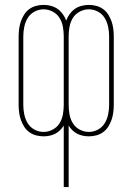

<svg xmlns="http://www.w3.org/2000/svg" viewBox="-20 -548 540 783"><path d="M240 215V-36Q234 -26 225 -17Q216 -8 205 -2.5Q194 3 182 5.5Q170 8 158 8Q142 8 127 4Q112 0 99.5 -9Q87 -18 78.5 -31.5Q70 -45 65 -59.5Q60 -74 58 -89.5Q56 -105 56 -120V-400Q56 -415 58 -430.5Q60 -446 65 -460.5Q70 -475 78.5 -488.5Q87 -502 99.5 -511Q112 -520 127 -524Q142 -528 158 -528Q173 -528 188 -524Q203 -520 215 -511.5Q227 -503 236 -490.5Q245 -478 250 -464Q255 -478 264 -490.5Q273 -503 285 -511.5Q297 -520 312 -524Q327 -528 342 -528Q358 -528 373 -524Q388 -520 400.5 -511Q413 -502 421.5 -488.5Q430 -475 435 -460.5Q440 -446 442 -430.5Q444 -415 444 -400V-120Q444 -105 442 -89.5Q440 -74 435 -59.5Q430 -45 421.5 -31.5Q413 -18 400.5 -9Q388 0 373 4Q358 8 342 8Q330 8 318 5.5Q306 3 295 -2.5Q284 -8 275 -17Q266 -26 260 -36V215ZM158 -10Q177 -10 195 -19.5Q213 -29 223 -45.5Q233 -62 236.5 -81.5Q240 -101 240 -120V-400Q240 -419 236.5 -438.5Q233 -458 223 -474.5Q213 -491 195 -500.5Q177 -510 158 -510Q138 -510 120.5 -500.5Q103 -491 93 -474.5Q83 -458 79 -438.5Q75 -419 75 -400V-120Q75 -101 79 -81.5Q83 -62 93 -45.5Q103 -29 120.5 -19.5Q138 -10 158 -10ZM342 -10Q362 -10 379.5 -19.5Q397 -29 407 -45.5Q417 -62 421 -81.5Q425 -101 425 -120V-400Q425 -419 421 -438.5Q417 -458 407 -474.5Q397 -491 379.5 -500.5Q362 -510 342 -510Q323 -510 305 -500.5Q287 -491 277 -474.5Q267 -458 263.5 -438.5Q260 -419 260 -400V-120Q260 -101 263.5 -81.5Q267 -62 277 -45.5Q287 -29 305 -19.5Q323 -10 342 -10Z"/></svg>

Font: Iosevka SS04 Thin
Style: Regular
Weight: 100
Monospace: yes
Designer: Belleve Invis
Foundry: Belleve Invis
Version: Version 19.0.0; ttfautohint (v1.8.4)